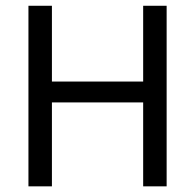

<svg xmlns="http://www.w3.org/2000/svg" viewBox="-20 -661 687 679"><path d="M569.3 -2H486.3V-298.8H163.6V-2H80.6V-640.6H163.6V-372.6H486.3V-640.6H569.3Z"/></svg>

Font: XL-Viking
Style: Regular
Weight: 400
Foundry: Ascender Corporation
Version: Version 1.10 March 23, 2015